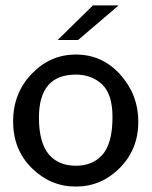

<svg xmlns="http://www.w3.org/2000/svg" viewBox="-20 -687 565 715"><path d="M262.2 -483.9Q361.3 -483.9 428.2 -408.9Q495.1 -334 495.1 -233.9Q495.1 -130.9 426 -61.5Q356.9 7.8 262.2 7.8Q168 7.8 98.4 -61Q28.8 -129.9 28.8 -234.9Q28.8 -339.8 97.9 -411.9Q167 -483.9 262.2 -483.9ZM125 -249Q125 -156.2 162.1 -111.8Q198.2 -69.8 262.2 -69.8Q322.3 -69.8 357.9 -106.9Q398.9 -148.9 398.9 -251Q398.9 -335.9 360.4 -372.6Q321.8 -409.2 262.2 -409.2Q125 -409.2 125 -249ZM194.8 -538.1 326.2 -667H421.9L271 -538.1Z"/></svg>

Font: CMU Bright
Style: SemiBold
Weight: 600
Version: Version 0.7.0